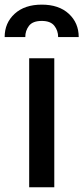

<svg xmlns="http://www.w3.org/2000/svg" viewBox="-52 -792 353 812"><path d="M71.4 0V-545.5H177.6V0ZM-32.3 -635.3Q-32.3 -695 9.9 -733.7Q52.2 -772.4 124.6 -772.4Q197.1 -772.4 239 -733.7Q280.9 -695 280.9 -635.3H193.9Q193.9 -662.6 177.7 -683.1Q161.6 -703.5 124.6 -703.5Q86.3 -703.5 70.5 -682.7Q54.7 -661.9 55 -635.3Z"/></svg>

Font: InterMG Medium
Style: Regular
Weight: 500
Designer: Rasmus Andersson
Foundry: rsms
Version: Version 3.019;December 26, 2023;FontCreator 15.0.0.2955 64-b